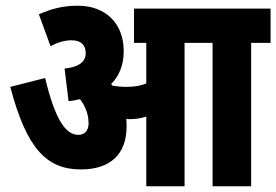

<svg xmlns="http://www.w3.org/2000/svg" viewBox="-20 -652 967 672"><path d="M423 -209C423 -218 423 -227 422 -236C425 -235 429 -235 432 -235C452 -235 472 -237 492 -244V0H626V-502H724V0H859V-502H927V-622H449V-502H492V-360C467 -350 445 -348 420 -348C404 -348 388 -350 374 -352C372 -354 371 -356 369 -358C397 -386 413 -424 413 -473C413 -566 354 -632 252 -632C197 -632 158 -620 116 -602L157 -490C183 -505 209 -511 230 -511C264 -511 280 -494 280 -466C280 -435 255 -417 206 -412L220 -298C234 -299 247 -302 260 -305C278 -281 290 -254 290 -220C290 -198 279 -180 254 -180C207 -180 171 -241 138 -379L16 -348C73 -131 144 -59 263 -59C367 -59 423 -113 423 -209Z"/></svg>

Font: Noto Sans Devanagari UI ExtraCondensed ExtraBold
Style: Regular
Weight: 800
Width: 2
Designer: Jelle Bosma - Monotype Design Team
Foundry: Monotype Imaging Inc.
Version: Version 2.003